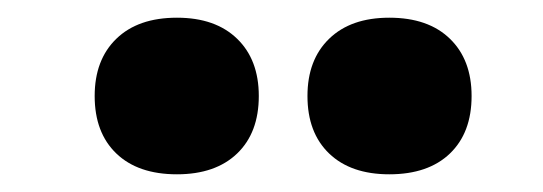

<svg xmlns="http://www.w3.org/2000/svg" viewBox="-20 -818 614 217"><path d="M420 -621Q376.5 -621 352 -644.5Q327.5 -668 327.5 -709.5Q327.5 -750.5 352 -774.2Q376.5 -798 420 -798Q464 -798 488.5 -774.2Q513 -750.5 513 -709.5Q513 -668 488.5 -644.5Q464 -621 420 -621ZM180 -621Q136 -621 111.5 -644.5Q87 -668 87 -709.5Q87 -750.5 111.5 -774.2Q136 -798 180 -798Q223.5 -798 248 -774.2Q272.5 -750.5 272.5 -709.5Q272.5 -668 248 -644.5Q223.5 -621 180 -621Z"/></svg>

Font: Encode Sans Semi Condensed ExtraBold
Style: Regular
Weight: 800
Width: 4
Designer: Multiple Designers
Foundry: Impallari Type
Version: Version 3.000; ttfautohint (v1.8.3) -l 8 -r 50 -G 200 -x 14 